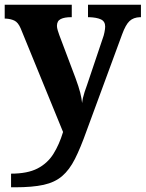

<svg xmlns="http://www.w3.org/2000/svg" viewBox="-20 -556 619 816"><path d="M27 182Q97 182 139.5 160Q182 138 207 98Q232 58 248 5L68 -435Q57 -461 41 -468.5Q25 -476 4 -477H0V-536H285V-483H282Q254 -483 238 -475Q222 -467 222 -446Q222 -438 225.5 -426.5Q229 -415 232 -407L301 -224Q315 -186 321 -162Q327 -138 329 -118Q331 -139 339.5 -165Q348 -191 351 -198L417 -394Q421 -404 424 -419Q427 -434 427 -443Q427 -465 409 -473.5Q391 -482 358 -483H354V-536H579V-483H575Q547 -482 530.5 -466.5Q514 -451 499 -410L348 0Q322 73 298.5 119.5Q275 166 244 192.5Q213 219 165.5 229.5Q118 240 44 240H27Z"/></svg>

Font: Noto Serif Bengali
Style: Bold
Weight: 700
Designer: Juan Bruce, Universal Thirst, Indian Type Foundry and the Monotype Design Team.
Foundry: Monotype Imaging Inc.
Version: Version 2.003; ttfautohint (v1.8.4.7-5d5b)